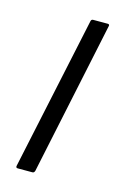

<svg xmlns="http://www.w3.org/2000/svg" viewBox="-82 -514 362 556"><g transform="rotate(15 99.0 -236.0)"><path d="M79 -6Q77 0 72 0H28Q22 0 23 -6L121 -466Q122 -472 128 -472H172Q174 -472 175.5 -470.5Q177 -469 176 -466Z"/></g></svg>

Font: Glory Thin Light
Style: Italic
Weight: 300
Italic angle: -12°
Version: Version 1.011